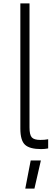

<svg xmlns="http://www.w3.org/2000/svg" viewBox="-20 -866 329 1132"><path d="M100 0ZM100 -108V-846H154V-114Q154 -71 167.5 -56Q181 -41 218 -41Q244 -41 264 -45V9Q244 13 223 13Q155 13 127.5 -12.5Q100 -38 100 -108ZM161 80H221L183 246H129Z"/></svg>

Font: Biryani UltraLight
Style: Regular
Weight: 250
Designer: Dan Reynolds and Mathieu Réguer
Foundry: Dan Reynolds and Mathieu Réguer
Version: Version 1.003; ttfautohint (v1.1) -l 5 -r 5 -G 72 -x 0 -D la